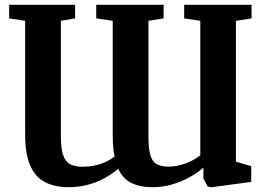

<svg xmlns="http://www.w3.org/2000/svg" viewBox="-20 -763 1104 798"><path d="M1025.5 -743V-686.5L960.5 -676.5V-91L1024 -72.5V-7L857 15.5L842.5 11.5L825 -22.5L825.5 -66Q798.5 -43 764.8 -24.8Q731 -6.5 693 4.2Q655 15 614.5 15Q577 15 549 6.5Q521 -2 501.8 -19Q482.5 -36 471.5 -61.5Q442.5 -37.5 410 -20.2Q377.5 -3 341 6Q304.5 15 264.5 15Q208 15 167.5 -5.8Q127 -26.5 105.8 -74.5Q84.5 -122.5 84.5 -205V-676.5L18 -686.5V-743H292V-686.5L233 -676.5V-197Q233 -147.5 242 -119.8Q251 -92 270.8 -81Q290.5 -70 322.5 -70Q348 -70 371.8 -74.8Q395.5 -79.5 416.8 -89Q438 -98.5 456.5 -112.5Q453.5 -123.5 451.8 -137.8Q450 -152 449.2 -168.8Q448.5 -185.5 448.5 -205.5V-676.5L380 -686.5V-743H660V-686.5L597 -676.5V-194.5Q597 -147 604.5 -119.8Q612 -92.5 630 -81.5Q648 -70.5 680 -70.5Q702 -70.5 725.2 -76Q748.5 -81.5 771 -92Q793.5 -102.5 812.5 -118V-676.5L745.5 -686.5V-743Z"/></svg>

Font: Merriweather 28pt
Style: Bold
Weight: 700
Version: Version 2.100